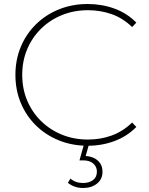

<svg xmlns="http://www.w3.org/2000/svg" viewBox="-20 -724 743 959"><path d="M418 4Q341 4 275 -22.5Q209 -49 160 -97Q111 -145 84 -209.5Q57 -274 57 -350Q57 -426 84 -490.5Q111 -555 160 -603Q209 -651 275 -677.5Q341 -704 418 -704Q489 -704 552 -681Q615 -658 661 -611L640 -589Q593 -634 537.5 -653.5Q482 -673 419 -673Q349 -673 289 -648.5Q229 -624 184.5 -580Q140 -536 115.5 -477.5Q91 -419 91 -350Q91 -281 115.5 -222.5Q140 -164 184.5 -120Q229 -76 289 -51.5Q349 -27 419 -27Q482 -27 537.5 -47Q593 -67 640 -112L661 -90Q615 -43 552 -19.5Q489 4 418 4ZM395 215Q351 215 319 189L332 168Q357 190 395 190Q425 190 444.5 175.5Q464 161 464 133Q464 109 446 93Q428 77 395 77H377L400 -5H425L408 55Q447 58 469.5 79Q492 100 492 134Q492 171 464.5 193Q437 215 395 215Z"/></svg>

Font: Montserrat ExtraLight
Style: Regular
Weight: 200
Designer: Julieta Ulanovsky
Foundry: Julieta Ulanovsky
Version: Version 9.000; ttfautohint (v1.8.4.7-5d5b)